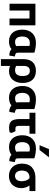

<svg xmlns="http://www.w3.org/2000/svg" viewBox="1506 -2376 1072 4123"><g transform="rotate(90 2041.5 -314.0)"><path d="M523 -539V17H377V-412H206V17H60V-539Z M1037 -26Q971 28 869 28Q748 28 682 -50Q616 -128 616 -260Q616 -393 692 -471.5Q768 -550 898 -550Q1007 -550 1111 -516V-167Q1111 -129 1128 -116.5Q1145 -104 1192 -98L1173 21Q1129 24 1089.5 8.5Q1050 -7 1037 -26ZM966 -181V-411Q934 -419 901 -419Q836 -419 800 -376.5Q764 -334 764 -258Q764 -186 792.5 -144Q821 -102 881 -102Q930 -102 970 -128Q966 -160 966 -181Z M1504 28Q1445 28 1395 4V202H1250V-292Q1250 -411 1314.5 -480.5Q1379 -550 1496 -550Q1626 -550 1693.5 -475.5Q1761 -401 1761 -261Q1761 -132 1693 -52Q1625 28 1504 28ZM1395 -282V-127Q1434 -102 1486 -102Q1612 -102 1612 -261Q1612 -339 1585.5 -379Q1559 -419 1499 -419Q1395 -419 1395 -282Z M2247 -26Q2181 28 2079 28Q1958 28 1892 -50Q1826 -128 1826 -260Q1826 -393 1902 -471.5Q1978 -550 2108 -550Q2217 -550 2321 -516V-167Q2321 -129 2338 -116.5Q2355 -104 2402 -98L2383 21Q2339 24 2299.5 8.5Q2260 -7 2247 -26ZM2176 -181V-411Q2144 -419 2111 -419Q2046 -419 2010 -376.5Q1974 -334 1974 -258Q1974 -186 2002.5 -144Q2031 -102 2091 -102Q2140 -102 2180 -128Q2176 -160 2176 -181Z M2833 -30 2824 13Q2776 27 2723 27Q2615 27 2575.5 -29.5Q2536 -86 2536 -201V-412H2400V-539H2852V-412H2682V-195Q2682 -127 2710 -115Q2739 -104 2796 -111Q2812 -85 2833 -30Z M3305 -26Q3239 28 3137 28Q3016 28 2950 -50Q2884 -128 2884 -260Q2884 -393 2960 -471.5Q3036 -550 3166 -550Q3275 -550 3379 -516V-167Q3379 -129 3396 -116.5Q3413 -104 3460 -98L3441 21Q3397 24 3357.5 8.5Q3318 -7 3305 -26ZM3234 -181V-411Q3202 -419 3169 -419Q3104 -419 3068 -376.5Q3032 -334 3032 -258Q3032 -186 3060.5 -144Q3089 -102 3149 -102Q3198 -102 3238 -128Q3234 -160 3234 -181ZM3200 -628H3098L3181 -830H3358Z M4019 -239Q4019 -117 3947 -43.5Q3875 30 3757 30Q3640 30 3566.5 -46.5Q3493 -123 3493 -250Q3493 -393 3576 -466Q3659 -539 3791 -539H4083V-412H3963Q4019 -331 4019 -239ZM3871 -243Q3871 -351 3807 -412H3788Q3762 -412 3738.5 -405Q3715 -398 3692 -381Q3669 -364 3655.5 -330.5Q3642 -297 3642 -250Q3642 -181 3673.5 -141Q3705 -101 3757 -101Q3811 -101 3841 -139Q3871 -177 3871 -243Z"/></g></svg>

Font: Repo
Style: Bold
Weight: 700
Designer: Stefan Peev
Foundry: Context Ltd
Version: Version 001.000